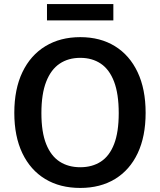

<svg xmlns="http://www.w3.org/2000/svg" viewBox="-20 -916 788 946"><path d="M375.5 10Q275.5 10 202.8 -34Q130 -78 90.2 -161Q50.5 -244 50.5 -360Q50.5 -477 90.5 -560.5Q130.5 -644 203.8 -688.5Q277 -733 375.5 -733Q474 -733 546.2 -688.5Q618.5 -644 658 -560.5Q697.5 -477 697.5 -360Q697.5 -244 658.5 -161.2Q619.5 -78.5 547 -34.2Q474.5 10 375.5 10ZM375.5 -92Q434.5 -92 477 -119.8Q519.5 -147.5 542.2 -206.2Q565 -265 565 -358.5Q565 -453.5 542 -513.8Q519 -574 476.5 -602.5Q434 -631 375.5 -631Q316.5 -631 273.8 -602.2Q231 -573.5 207.5 -513.2Q184 -453 184 -358.5Q184 -265 207.5 -206.2Q231 -147.5 273.8 -119.8Q316.5 -92 375.5 -92ZM211.5 -815.5V-896H538.5V-815.5Z"/></svg>

Font: Public Sans Thin SemiBold
Style: Regular
Weight: 600
Version: Version 2.001